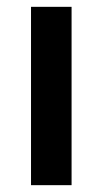

<svg xmlns="http://www.w3.org/2000/svg" viewBox="-20 -542 300 562"><path d="M70.8 -522H189.5V0H70.8Z"/></svg>

Font: Monda SemiBold
Style: Regular
Weight: 600
Designer: Vernon Adams
Foundry: Vernon Adams
Version: Version 2.200